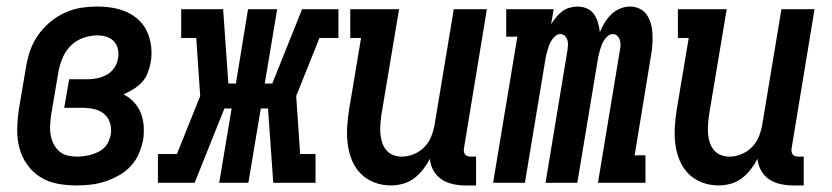

<svg xmlns="http://www.w3.org/2000/svg" viewBox="-20 -558 2540 586"><path d="M213 8Q183 8 154.5 2.5Q126 -3 102.5 -18Q79 -33 63 -55.5Q47 -78 39.5 -105.5Q32 -133 32.5 -162.5Q33 -192 37 -221L59 -351Q63 -377 71.5 -402Q80 -427 95 -449Q110 -471 131 -489Q152 -507 176.5 -518.5Q201 -530 226.5 -534Q252 -538 278 -538Q301 -538 324.5 -534Q348 -530 368.5 -520.5Q389 -511 405 -495.5Q421 -480 430 -459Q439 -438 441.5 -414.5Q444 -391 440 -368Q437 -352 431 -336Q425 -320 413.5 -307.5Q402 -295 387.5 -286Q373 -277 357 -270Q375 -261 388.5 -246.5Q402 -232 409.5 -213.5Q417 -195 418.5 -174Q420 -153 417 -132Q413 -111 404 -89.5Q395 -68 379 -51Q363 -34 342.5 -22.5Q322 -11 300.5 -4Q279 3 257 5.5Q235 8 213 8ZM215 -80Q226 -80 237 -81.5Q248 -83 258.5 -86Q269 -89 279.5 -94Q290 -99 298.5 -107.5Q307 -116 311.5 -126.5Q316 -137 318 -147Q321 -165 316 -182Q311 -199 298 -210Q285 -221 267.5 -225Q250 -229 232 -229H176L191 -316H246Q261 -316 276 -319Q291 -322 305 -329.5Q319 -337 328.5 -350.5Q338 -364 340 -379Q343 -393 340 -407.5Q337 -422 327.5 -432Q318 -442 304.5 -446Q291 -450 276 -450Q255 -450 233 -442Q211 -434 195 -417.5Q179 -401 170.5 -380Q162 -359 158 -337L136 -207Q134 -192 133 -176.5Q132 -161 134.5 -146.5Q137 -132 143.5 -119Q150 -106 160.5 -96.5Q171 -87 185.5 -83.5Q200 -80 215 -80Z M462 0V-88H520L591 -265L579 -442H533V-530H661L677 -303H700L737 -530H826L788 -303H811L902 -530H1013V-442H955L884 -265L896 -88H943V0H814L798 -227H776L738 0H649L687 -227H665L574 0Z M1173 8Q1147 8 1123 -1Q1099 -10 1081.5 -27.5Q1064 -45 1054.5 -68Q1045 -91 1041.5 -116.5Q1038 -142 1039.5 -168.5Q1041 -195 1045 -221L1082 -442H1049V-530H1198L1144 -207Q1142 -193 1141 -178.5Q1140 -164 1141 -150.5Q1142 -137 1146 -124Q1150 -111 1158.5 -100.5Q1167 -90 1179.5 -85Q1192 -80 1207 -80Q1225 -80 1244 -88Q1263 -96 1276.5 -110.5Q1290 -125 1297 -143.5Q1304 -162 1307 -181L1365 -530H1466L1396 -105Q1395 -100 1396 -95Q1397 -90 1399.5 -86.5Q1402 -83 1407 -81.5Q1412 -80 1417 -80H1433V8H1402Q1382 8 1363 4Q1344 0 1328.5 -10Q1313 -20 1303.5 -36.5Q1294 -53 1292 -73Q1283 -56 1271 -40.5Q1259 -25 1243.5 -13.5Q1228 -2 1209.5 3Q1191 8 1173 8Z M1485 0 1559 -446H1525V-530H1670L1662 -484Q1669 -495 1677 -505Q1685 -515 1695.5 -523Q1706 -531 1718.5 -534.5Q1731 -538 1743 -538Q1758 -538 1771.5 -532Q1785 -526 1793 -514.5Q1801 -503 1805 -489Q1809 -475 1811 -460Q1817 -475 1825.5 -489Q1834 -503 1846 -514.5Q1858 -526 1873 -532Q1888 -538 1903 -538Q1919 -538 1933 -531Q1947 -524 1955 -511.5Q1963 -499 1967 -484Q1971 -469 1971.5 -453Q1972 -437 1971 -421Q1970 -405 1967 -389L1917 -84H1950V0H1805L1872 -405Q1874 -413 1874 -421Q1874 -429 1871.5 -436.5Q1869 -444 1863.5 -449Q1858 -454 1850 -454Q1842 -454 1835 -448Q1828 -442 1823.5 -435Q1819 -428 1816 -420Q1813 -412 1811 -404.5Q1809 -397 1807 -389Q1805 -381 1804 -373L1742 0H1645L1712 -405Q1713 -413 1713.5 -421Q1714 -429 1711.5 -436.5Q1709 -444 1703.5 -449Q1698 -454 1690 -454Q1682 -454 1675 -448Q1668 -442 1663.5 -435Q1659 -428 1656 -420Q1653 -412 1651 -404.5Q1649 -397 1647 -389Q1645 -381 1644 -373L1582 0Z M2173 8Q2147 8 2123 -1Q2099 -10 2081.5 -27.5Q2064 -45 2054.5 -68Q2045 -91 2041.5 -116.5Q2038 -142 2039.5 -168.5Q2041 -195 2045 -221L2082 -442H2049V-530H2198L2144 -207Q2142 -193 2141 -178.5Q2140 -164 2141 -150.5Q2142 -137 2146 -124Q2150 -111 2158.5 -100.5Q2167 -90 2179.5 -85Q2192 -80 2207 -80Q2225 -80 2244 -88Q2263 -96 2276.5 -110.5Q2290 -125 2297 -143.5Q2304 -162 2307 -181L2365 -530H2466L2396 -105Q2395 -100 2396 -95Q2397 -90 2399.5 -86.5Q2402 -83 2407 -81.5Q2412 -80 2417 -80H2433V8H2402Q2382 8 2363 4Q2344 0 2328.5 -10Q2313 -20 2303.5 -36.5Q2294 -53 2292 -73Q2283 -56 2271 -40.5Q2259 -25 2243.5 -13.5Q2228 -2 2209.5 3Q2191 8 2173 8Z"/></svg>

Font: Iosevka Slab Semibold
Style: Italic
Weight: 600
Italic angle: -9°
Monospace: yes
Designer: Belleve Invis
Foundry: Belleve Invis
Version: Version 11.1.1; ttfautohint (v1.8.3)